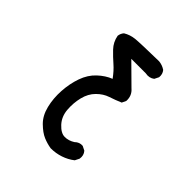

<svg xmlns="http://www.w3.org/2000/svg" viewBox="-168 -585 835 835"><g transform="rotate(45 250.0 -167.5)"><path d="M271 133Q246 129 222.5 119Q199 109 172.5 83Q146 57 135.5 14Q125 -29 128 -76.5Q131 -124 145.5 -165Q160 -206 188.5 -232.5Q217 -259 248 -271Q227 -300 204.5 -319.5Q182 -339 159.5 -362.5Q137 -386 131 -419Q133 -435 143 -446Q166 -460 193.5 -463Q221 -466 337 -468Q358 -466 376 -454Q388 -440 386 -419L376 -399Q358 -385 333 -390H244L335 -300Q360 -279 358 -245L349 -226Q321 -214 293.5 -205Q266 -196 242.5 -172.5Q219 -149 210 -112.5Q201 -76 204 -37Q207 2 231.5 28.5Q256 55 279.5 55Q303 55 325 41Q341 25 362 27L382 37Q396 53 392 76L382 96Q359 114 330.5 123.5Q302 133 271 133Z"/></g></svg>

Font: NaniFont Regular
Style: Regular
Weight: 400
Designer: Nanigashitei
Version: Version 1.036